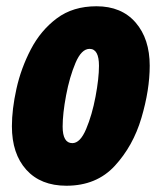

<svg xmlns="http://www.w3.org/2000/svg" viewBox="-20 -583 513 613"><path d="M192 10Q288 10 346.5 -53.5Q405 -117 431.5 -206.5Q458 -296 458 -373Q458 -459 413 -511Q368 -563 288 -563Q213 -563 161.5 -524.5Q110 -486 78.5 -425.5Q47 -365 32.5 -299.5Q18 -234 18 -180Q18 -92 64 -41Q110 10 192 10ZM211 -126Q180 -126 180 -179Q180 -220 191 -278.5Q202 -337 221 -382Q240 -427 266 -427Q296 -427 296 -373Q296 -333 285 -274.5Q274 -216 255 -171Q236 -126 211 -126Z"/></svg>

Font: Noto Sans Display Condensed Black
Style: Italic
Weight: 900
Width: 3
Italic angle: -192°
Designer: Monotype Design Team
Foundry: Monotype Imaging Inc.
Version: Version 1.900